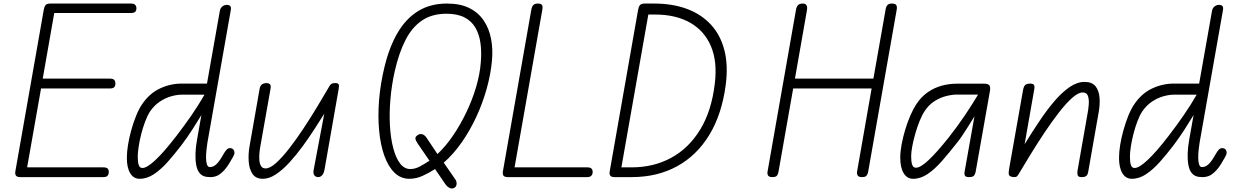

<svg xmlns="http://www.w3.org/2000/svg" viewBox="-20 -999 6962 1083"><path d="M66.5 -32 227 -944.5Q230 -961.5 237 -970.2Q244 -979 265.5 -979H717Q736.5 -979 743 -971.2Q749.5 -963.5 749.5 -952Q749.5 -940 743 -932.8Q736.5 -925.5 717 -925.5H286L221 -555.5H599Q618.5 -555.5 624.8 -547.8Q631 -540 631 -527Q631 -515.5 624.8 -507.8Q618.5 -500 599 -500H211.5L133 -55H561Q581 -55 587.2 -48.2Q593.5 -41.5 593.5 -29.5Q593.5 -16.5 587.2 -8.2Q581 0 561 0H94.5Q76.5 0 70.2 -8.2Q64 -16.5 66.5 -32Z M1144.5 -1.5Q1098 -8.5 1087 -67.2Q1076 -126 1091.5 -212L1116 -350Q1094.5 -315 1065.5 -269.2Q1036.5 -223.5 1001 -177Q965 -130 927.2 -87.2Q889.5 -44.5 849.8 -17.5Q810 9.5 767.5 9.5Q733.5 9.5 714.5 -21.8Q695.5 -53 695.5 -109Q695.5 -141 702 -181.5Q708.5 -222 720.2 -264.2Q732 -306.5 747.2 -344.5Q762.5 -382.5 780.5 -409.5Q822 -471.5 881.2 -499.5Q940.5 -527.5 1004 -527.5H1147.5L1220 -937.5Q1223 -954 1234.5 -962.8Q1246 -971.5 1258.5 -971.5Q1272 -971.5 1278.5 -965.2Q1285 -959 1281.5 -940L1150 -194.5Q1147 -176.5 1144.5 -153Q1142 -129.5 1142.2 -107.5Q1142.5 -85.5 1147.5 -71Q1152.5 -56.5 1163.5 -56.5Q1181.5 -56.5 1197.2 -69.8Q1213 -83 1231 -113L1240 -128.5Q1251 -147.5 1259 -155.5Q1267 -163.5 1278 -163.5Q1288 -163.5 1295.2 -156.8Q1302.5 -150 1302.5 -136Q1302.5 -128 1292.8 -111Q1283 -94 1270 -72.5Q1247 -35.5 1218.2 -15.2Q1189.5 5 1144.5 -1.5ZM757 -115.5Q757 -103.5 758.2 -88.5Q759.5 -73.5 765 -62.5Q770.5 -51.5 784 -51.5Q809 -51.5 857.8 -97.2Q906.5 -143 976 -233.5Q1019.5 -290 1059.8 -348.2Q1100 -406.5 1133.5 -465H1004Q978.5 -465 946 -456Q913.5 -447 882 -426.2Q850.5 -405.5 826.5 -370.5Q811.5 -347.5 798.8 -313.5Q786 -279.5 776.5 -242.2Q767 -205 762 -171.2Q757 -137.5 757 -115.5Z M1463 9.5Q1422.5 9.5 1404 -18.5Q1385.5 -46.5 1382.8 -88.8Q1380 -131 1387.5 -173.5L1444.5 -498.5Q1448 -517 1459 -523.8Q1470 -530.5 1482.5 -530.5Q1494.5 -530.5 1502 -524Q1509.5 -517.5 1506 -498.5L1449 -176.5Q1446 -161.5 1443.8 -140Q1441.5 -118.5 1442.8 -97.8Q1444 -77 1452 -63Q1460 -49 1478 -49Q1503 -49 1537.8 -80.2Q1572.5 -111.5 1612.2 -162.8Q1652 -214 1692.8 -275.8Q1733.5 -337.5 1771 -399.8Q1808.5 -462 1838.5 -513.5Q1843.5 -522 1850 -526.2Q1856.5 -530.5 1871.5 -530.5Q1887 -530.5 1890.2 -523.2Q1893.5 -516 1890.5 -498.5L1810.5 -42Q1807.5 -26 1801.8 -16.8Q1796 -7.5 1789 -3.8Q1782 0 1775 0Q1761 0 1753.2 -10Q1745.5 -20 1749 -39.5L1809 -357.5Q1785 -319.5 1754 -271.2Q1723 -223 1687 -173.8Q1651 -124.5 1613 -83Q1575 -41.5 1536.8 -16Q1498.5 9.5 1463 9.5Z M2542 61Q2529.5 67.5 2516 61Q2502.5 54.5 2491.5 39L2434 -45.5Q2399 -23 2363 -6.8Q2327 9.5 2289 9.5Q2240.5 9.5 2205 -25.2Q2169.5 -60 2147.8 -121Q2126 -182 2118.5 -262.2Q2111 -342.5 2118.2 -434Q2125.5 -525.5 2148.5 -620.5Q2176 -734.5 2223 -814.5Q2270 -894.5 2339 -936.8Q2408 -979 2501.5 -979Q2576.5 -979 2627.8 -953.2Q2679 -927.5 2709 -882.5Q2739 -837.5 2750 -779.5Q2761 -721.5 2755 -657Q2748 -580 2725.2 -498.5Q2702.5 -417 2666.5 -339.5Q2630.5 -262 2584 -195.5Q2537.5 -129 2483 -81.5L2548 12.5Q2556.5 24.5 2555.5 39Q2554.5 53.5 2542 61ZM2206 -595Q2189 -518 2182.2 -439.8Q2175.5 -361.5 2179.5 -290.8Q2183.5 -220 2197.8 -164.8Q2212 -109.5 2236.2 -77.5Q2260.5 -45.5 2294.5 -45.5Q2321 -45.5 2348.2 -60Q2375.5 -74.5 2402.5 -92.5L2336 -189.5Q2324.5 -206.5 2323.2 -216.5Q2322 -226.5 2333 -235Q2347 -246 2361 -242Q2375 -238 2385 -223.5L2447.5 -130Q2493.5 -173 2535 -233.8Q2576.5 -294.5 2610.2 -365Q2644 -435.5 2665.5 -508Q2687 -580.5 2692 -647.5Q2697 -705.5 2690.2 -755.2Q2683.5 -805 2661.8 -842.5Q2640 -880 2600 -900.8Q2560 -921.5 2497.5 -921.5Q2417.5 -921.5 2361.2 -884Q2305 -846.5 2267.5 -773.8Q2230 -701 2206 -595Z M2816.5 -31.5 2977 -944.5Q2980 -961 2987.8 -970Q2995.5 -979 3015.5 -979Q3028 -979 3033.5 -974.8Q3039 -970.5 3040 -962.2Q3041 -954 3038.5 -941L2882.5 -55H3292Q3309.5 -55 3316.2 -48Q3323 -41 3323 -29.5Q3323 -17 3316 -8.5Q3309 0 3292 0H2844.5Q2826 0 2820 -8.2Q2814 -16.5 2816.5 -31.5Z M4073.5 -519.5Q4051.5 -353.5 3980.5 -237.2Q3909.5 -121 3798 -60.5Q3686.5 0 3543 0H3446.5Q3428.5 0 3422.5 -8.2Q3416.5 -16.5 3419 -31.5L3579.5 -944.5Q3582.5 -961.5 3589.8 -970.2Q3597 -979 3617.5 -979H3670Q3773.5 -979 3854.8 -948.8Q3936 -918.5 3990 -860Q4044 -801.5 4066 -716Q4088 -630.5 4073.5 -519.5ZM3485 -55H3543Q3667 -55 3766.2 -109Q3865.5 -163 3929.8 -268.5Q3994 -374 4012 -528Q4027 -651.5 3990.2 -738.2Q3953.5 -825 3872.8 -871Q3792 -917 3674.5 -917H3637Z M4337 0Q4319 0 4313 -8.2Q4307 -16.5 4309.5 -31.5L4470 -944.5Q4473 -961 4481.2 -970Q4489.5 -979 4508 -979Q4523.5 -979 4529.2 -969.2Q4535 -959.5 4531.5 -940.5L4464 -555.5H4906.5L4976.5 -951.5Q4978.5 -962.5 4986 -970.8Q4993.5 -979 5010.5 -979Q5029.5 -979 5035.2 -970.5Q5041 -962 5038 -944.5L4876.5 -27.5Q4874.5 -17 4868 -8.5Q4861.5 0 4843 0Q4822.5 0 4817.5 -9.8Q4812.5 -19.5 4814.5 -31.5L4896.5 -500H4454L4371.5 -31.5Q4370 -20.5 4364 -10.2Q4358 0 4337 0Z M5130.5 9.5Q5096.5 9.5 5077.2 -22.2Q5058 -54 5058 -110Q5058 -142.5 5065.5 -183.5Q5073 -224.5 5085.8 -267Q5098.5 -309.5 5115 -347.5Q5131.5 -385.5 5149 -412Q5177 -454 5213.8 -479.2Q5250.5 -504.5 5292.5 -515.8Q5334.5 -527 5377 -527H5530.5Q5553.5 -527 5560.8 -517.5Q5568 -508 5563.5 -483.5L5483 -28.5Q5482 -23 5476.2 -11.5Q5470.5 0 5447 0Q5426 0 5422.5 -8.8Q5419 -17.5 5420 -25.5L5476.5 -342.5Q5457.5 -311.5 5440.2 -284.2Q5423 -257 5408 -234.5Q5393 -212 5379.5 -195.5Q5334.5 -138 5293.8 -91.5Q5253 -45 5213 -17.8Q5173 9.5 5130.5 9.5ZM5119.5 -118Q5119.5 -106 5120.8 -90.8Q5122 -75.5 5127.8 -64.2Q5133.5 -53 5147 -53Q5172 -53 5217.5 -95.5Q5263 -138 5332.5 -225Q5381.5 -287.5 5423.2 -349.5Q5465 -411.5 5497 -465.5H5377Q5350.5 -465.5 5317.2 -457.2Q5284 -449 5251.8 -428.8Q5219.5 -408.5 5196 -373Q5181 -350.5 5167.2 -316.5Q5153.5 -282.5 5142.8 -245Q5132 -207.5 5125.8 -173.8Q5119.5 -140 5119.5 -118Z M6081 0Q6062 0 6058.8 -10.2Q6055.5 -20.5 6058 -37L6115 -361.5Q6119 -382 6121.2 -409.2Q6123.5 -436.5 6117 -457Q6110.5 -477.5 6087 -477.5Q6062 -477.5 6027.2 -446.5Q5992.5 -415.5 5952.8 -364.2Q5913 -313 5872 -251.5Q5831 -190 5793 -128Q5755 -66 5724 -14Q5718 -4.5 5712.5 -1.8Q5707 1 5693.5 -0.5Q5673.5 -3.5 5670.8 -13.5Q5668 -23.5 5672 -46.5L5751 -493Q5753.5 -505 5757.5 -512.8Q5761.5 -520.5 5769.5 -524Q5777.5 -527.5 5791 -527.5Q5807 -527.5 5812 -520Q5817 -512.5 5814 -496L5759.5 -185.5Q5801.5 -254 5843.8 -317Q5886 -380 5928.5 -429.5Q5971 -479 6013.5 -508Q6056 -537 6098 -537Q6140.5 -537 6160 -511.8Q6179.5 -486.5 6182.2 -447Q6185 -407.5 6177 -364.5L6118 -28.5Q6116 -16 6108.8 -8Q6101.5 0 6081 0Z M6741 -1.5Q6694.5 -8.5 6683.5 -67.2Q6672.5 -126 6688 -212L6712.5 -350Q6691 -315 6662 -269.2Q6633 -223.5 6597.5 -177Q6561.5 -130 6523.8 -87.2Q6486 -44.5 6446.2 -17.5Q6406.5 9.5 6364 9.5Q6330 9.5 6311 -21.8Q6292 -53 6292 -109Q6292 -141 6298.5 -181.5Q6305 -222 6316.8 -264.2Q6328.5 -306.5 6343.8 -344.5Q6359 -382.5 6377 -409.5Q6418.5 -471.5 6477.8 -499.5Q6537 -527.5 6600.5 -527.5H6744L6816.5 -937.5Q6819.5 -954 6831 -962.8Q6842.5 -971.5 6855 -971.5Q6868.5 -971.5 6875 -965.2Q6881.5 -959 6878 -940L6746.5 -194.5Q6743.5 -176.5 6741 -153Q6738.5 -129.5 6738.8 -107.5Q6739 -85.5 6744 -71Q6749 -56.5 6760 -56.5Q6778 -56.5 6793.8 -69.8Q6809.5 -83 6827.5 -113L6836.5 -128.5Q6847.5 -147.5 6855.5 -155.5Q6863.5 -163.5 6874.5 -163.5Q6884.5 -163.5 6891.8 -156.8Q6899 -150 6899 -136Q6899 -128 6889.2 -111Q6879.5 -94 6866.5 -72.5Q6843.5 -35.5 6814.8 -15.2Q6786 5 6741 -1.5ZM6353.5 -115.5Q6353.5 -103.5 6354.8 -88.5Q6356 -73.5 6361.5 -62.5Q6367 -51.5 6380.5 -51.5Q6405.5 -51.5 6454.2 -97.2Q6503 -143 6572.5 -233.5Q6616 -290 6656.2 -348.2Q6696.5 -406.5 6730 -465H6600.5Q6575 -465 6542.5 -456Q6510 -447 6478.5 -426.2Q6447 -405.5 6423 -370.5Q6408 -347.5 6395.2 -313.5Q6382.5 -279.5 6373 -242.2Q6363.5 -205 6358.5 -171.2Q6353.5 -137.5 6353.5 -115.5Z"/></svg>

Font: Edu QLD Hand
Style: Regular
Weight: 400
Designer: Tina and Corey Anderson, Eben Sorkin
Foundry: Sorkin Type Co.
Version: Version 2.000